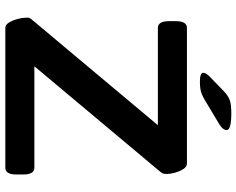

<svg xmlns="http://www.w3.org/2000/svg" viewBox="-106 -806 911 740"><g transform="rotate(90 350.0 -435.5)"><path d="M87 0Q75 0 66.5 -14Q58 -28 53 -46Q48 -64 48 -76Q48 -79 47.5 -86Q47 -93 54 -101L462 -588H87Q61 -588 61 -631V-657Q61 -700 87 -700H610Q622 -700 631 -686Q640 -672 645 -654Q650 -636 650 -624Q650 -616 649 -610.5Q648 -605 643 -599L235 -112H626Q652 -112 652 -69V-43Q652 0 626 0ZM294 -750Q260 -750 260 -763Q260 -767 262.5 -772Q265 -777 272 -785L333 -844Q349 -859 365.5 -865Q382 -871 416 -871Q481 -871 481 -853Q481 -846 474 -837.5Q467 -829 447 -818L367 -770Q349 -759 334 -754.5Q319 -750 294 -750Z"/></g></svg>

Font: Asap Expanded SemiBold
Style: Regular
Weight: 600
Width: 7
Designer: Pablo Cosgaya
Foundry: Omnibus-Type
Version: Version 3.001; ttfautohint (v1.8.4.7-5d5b)